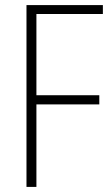

<svg xmlns="http://www.w3.org/2000/svg" viewBox="-20 -734 440 754"><path d="M123 0H84V-714H384V-679H123V-360H370V-324H123Z"/></svg>

Font: Noto Sans Arabic Cond ExtLt
Style: Regular
Weight: 200
Width: 3
Designer: Monotype Design Team, Nadine Chahine, Nizar Qandah and Khaled Hosny
Foundry: Monotype Imaging Inc.
Version: Version 2.012; ttfautohint (v1.8.4.7-5d5b)